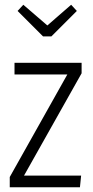

<svg xmlns="http://www.w3.org/2000/svg" viewBox="-20 -787 389 807"><path d="M323 -523V-479L81 -49H321L316 0H21V-43L263 -474H41V-523ZM279 -767 303 -741 196 -634H161L54 -741L78 -767L179 -680Z"/></svg>

Font: Fira Sans Extra Condensed Light
Style: Regular
Weight: 300
Width: 1
Designer: Carrois Corporate & Edenspiekermann AG
Foundry: Carrois Corporate GbR & Edenspiekermann AG
Version: Version 4.203